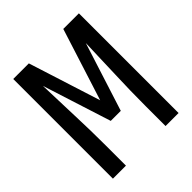

<svg xmlns="http://www.w3.org/2000/svg" viewBox="-200 -868 1001 1001"><g transform="rotate(-45 300.0 -367.5)"><path d="M58 0V-735H173L300 -336L427 -735H542V0H446V-147Q446 -260 450.5 -373.5Q455 -487 458 -600L337 -221H263L142 -600Q145 -487 149.5 -373.5Q154 -260 154 -147V0Z"/></g></svg>

Font: Iosevka SS04 Medium Extended
Style: Regular
Weight: 500
Width: 7
Monospace: yes
Designer: Belleve Invis
Foundry: Belleve Invis
Version: Version 19.0.0; ttfautohint (v1.8.4)